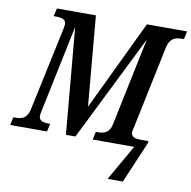

<svg xmlns="http://www.w3.org/2000/svg" viewBox="-115 -810 1111 1116"><g transform="rotate(10 440.0 -252.0)"><path d="M593 210H683L787 -34L789 -47H747C713 -47 686 -52 686 -82C686 -91 690 -105 693 -117L794 -600C806 -658 840 -667 878 -667H889L899 -714H662L408 -183L361 -714H131L120 -667H132C168 -667 193 -661 193 -631C193 -625 191 -615 188 -599L84 -111C72 -54 38 -47 2 -47H-9L-19 0H198L209 -47H200C168 -47 142 -53 142 -83C142 -89 144 -102 147 -114L254 -627L310 0H366L677 -627L569 -109C559 -55 524 -47 489 -47H478L468 0H713Z"/></g></svg>

Font: Noto Serif Condensed SemiBold
Style: Italic
Weight: 600
Width: 3
Italic angle: -12°
Designer: Monotype Design Team
Foundry: Monotype Imaging Inc.
Version: Version 2.014